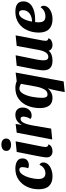

<svg xmlns="http://www.w3.org/2000/svg" viewBox="912 -1690 978 2843"><g transform="rotate(-90 1401.5 -268.0)"><path d="M478 -424Q478 -378 448.5 -354Q419 -330 377 -330Q346 -330 333 -341Q340 -359 344.5 -383Q349 -407 349 -425Q349 -471 311 -471Q269 -471 238 -423Q207 -375 190 -308Q173 -241 173 -190Q173 -85 257 -85Q299 -85 333 -109Q367 -133 382 -173Q418 -157 418 -117Q418 -77 390 -46Q362 -15 314.5 2.5Q267 20 212 20Q119 20 70 -31Q21 -82 21 -185Q21 -278 57.5 -356.5Q94 -435 163 -482.5Q232 -530 326 -530Q395 -530 436.5 -504Q478 -478 478 -424Z M772 -666Q772 -631 746 -612.5Q720 -594 679 -594Q639 -594 614 -612Q589 -630 589 -664Q589 -699 615.5 -718Q642 -737 683 -737Q723 -737 747.5 -718.5Q772 -700 772 -666ZM647 -85Q647 -66 656.5 -54Q666 -42 686 -41Q677 -11 648.5 4.5Q620 20 584 20Q543 20 518 -2.5Q493 -25 493 -65Q493 -91 503 -148Q513 -205 521 -244L574 -510L731 -526L652 -127Q647 -100 647 -85Z M1122 -530Q1175 -530 1203 -501Q1231 -472 1231 -422Q1231 -365 1198 -327Q1165 -289 1114 -289Q1077 -289 1062 -308Q1077 -327 1087 -357Q1097 -387 1097 -412Q1097 -431 1089 -442Q1081 -453 1064 -453Q1028 -453 1004.5 -406Q981 -359 968 -286L919 0L758 16L859 -510L988 -526L974 -432Q995 -478 1033.5 -504Q1072 -530 1122 -530Z M1481 91Q1499 -8 1518 -52Q1492 -19 1454 0.5Q1416 20 1374 20Q1297 20 1260 -29Q1223 -78 1223 -166Q1223 -264 1256.5 -347Q1290 -430 1357.5 -480Q1425 -530 1521 -530Q1576 -530 1621 -510L1749 -526L1618 185L1460 201ZM1512 -470Q1467 -470 1436 -415.5Q1405 -361 1390 -282Q1375 -203 1375 -130Q1375 -93 1386.5 -73.5Q1398 -54 1426 -54Q1473 -54 1500 -102Q1527 -150 1540 -216L1582 -446Q1568 -457 1549 -463.5Q1530 -470 1512 -470Z M2219 -85Q2219 -66 2228.5 -54Q2238 -42 2257 -41Q2249 -11 2220 4.5Q2191 20 2157 20Q2126 20 2103 5.5Q2080 -9 2073 -37Q2026 20 1925 20Q1854 20 1818 -13.5Q1782 -47 1782 -114Q1782 -151 1795 -227Q1808 -303 1850 -510L2005 -526Q2001 -507 2000 -500Q1953 -274 1941.5 -211.5Q1930 -149 1930 -113Q1930 -42 1981 -42Q2024 -42 2049 -84Q2074 -126 2084 -185L2144 -510L2300 -526L2224 -127Q2219 -97 2219 -85Z M2803 -412Q2803 -329 2729.5 -283Q2656 -237 2531 -237H2496Q2493 -210 2493 -186Q2493 -136 2513 -110.5Q2533 -85 2580 -85Q2622 -85 2658.5 -103.5Q2695 -122 2713 -156Q2738 -145 2738 -112Q2738 -75 2712 -45Q2686 -15 2640 2.5Q2594 20 2538 20Q2445 20 2393 -30.5Q2341 -81 2341 -184Q2341 -273 2375.5 -352.5Q2410 -432 2480 -481Q2550 -530 2651 -530Q2803 -530 2803 -412ZM2503 -283Q2575 -283 2624 -320Q2673 -357 2673 -420Q2673 -476 2629 -476Q2585 -476 2552 -423Q2519 -370 2503 -283Z"/></g></svg>

Font: Sansita
Style: Bold Italic
Weight: 700
Italic angle: -11°
Designer: Pablo Cosgaya
Foundry: Omnibus-Type
Version: Version 1.006